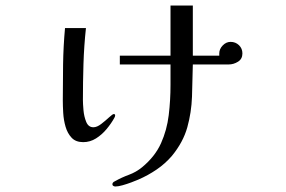

<svg xmlns="http://www.w3.org/2000/svg" viewBox="-20 -599 1040 697"><path d="M398 -180Q398 -176 395 -171Q384 -151 367 -130.5Q350 -110 328.5 -96.5Q307 -83 282 -83Q255 -83 240 -99Q225 -115 218 -139Q211 -163 209.5 -189Q208 -215 208 -234Q208 -300 209 -365.5Q210 -431 216 -497H292Q285 -432 283 -366.5Q281 -301 281 -236Q281 -223 283 -199.5Q285 -176 293 -156.5Q301 -137 319 -137Q332 -137 347.5 -149Q363 -161 376 -173Q389 -185 393 -185Q398 -185 398 -180ZM860 -405Q860 -385 844 -375Q828 -365 810 -365H680Q679 -305 677 -248Q675 -191 660 -137Q645 -83 604 -33Q580 -5 548.5 16.5Q517 38 482 53Q473 57 457 63Q441 69 425 73.5Q409 78 399 78Q395 78 391.5 76Q388 74 388 70Q388 63 397 59Q422 45 448 35.5Q474 26 496 8Q543 -31 564.5 -79Q586 -127 592.5 -181Q599 -235 599 -291Q599 -310 599 -328.5Q599 -347 599 -365H415V-397H599V-579H680V-397H776Q776 -399 776 -401Q776 -403 776 -405Q776 -421 788.5 -434Q801 -447 817 -447Q835 -447 847.5 -435Q860 -423 860 -405Z"/></svg>

Font: Kaisei Opti
Style: Regular
Weight: 400
Designer: Font-Kai, 金井和夫
Foundry: KAZUO KANAI
Version: Version 5.003